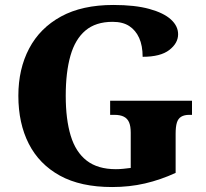

<svg xmlns="http://www.w3.org/2000/svg" viewBox="-20 -744 831 774"><path d="M432 10Q305 10 221.5 -36Q138 -82 96 -164.5Q54 -247 54 -358Q54 -466 97.5 -548.5Q141 -631 226 -677.5Q311 -724 437 -724Q524 -724 582 -708Q640 -692 669 -665.5Q698 -639 698 -606Q698 -570 662.5 -542.5Q627 -515 555 -515Q555 -560 541 -591Q527 -622 501 -639Q475 -656 434 -656Q366 -656 324.5 -621Q283 -586 264 -519.5Q245 -453 245 -358Q245 -263 265 -197Q285 -131 329.5 -96.5Q374 -62 447 -62Q461 -62 476.5 -63.5Q492 -65 507 -67V-209Q507 -235 500.5 -250.5Q494 -266 479.5 -273.5Q465 -281 441 -281H424V-338H754V-281H743Q723 -281 710.5 -273.5Q698 -266 693 -249.5Q688 -233 688 -205V-47Q627 -19 564.5 -4.5Q502 10 432 10Z"/></svg>

Font: Noto Serif Gujarati ExtraBold
Style: Regular
Weight: 800
Version: Version 2.102